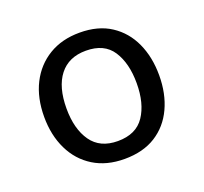

<svg xmlns="http://www.w3.org/2000/svg" viewBox="-95 -612 775 731"><g transform="rotate(-20 292.0 -246.5)"><path d="M293 8.8Q220.2 8.8 167.7 -23.7Q115.2 -56.2 87.2 -114Q59.1 -171.9 59.1 -246.1Q59.1 -323.2 88.1 -380.6Q117.2 -438 170.2 -470Q223.1 -502 294.9 -502Q370.1 -502 421.1 -468.5Q472.2 -435.1 498.5 -377.4Q524.9 -319.8 524.9 -246.1Q524.9 -171.9 498 -114Q471.2 -56.2 419.7 -23.7Q368.2 8.8 293 8.8ZM292 -64Q366.2 -64 400.1 -114.5Q434.1 -165 434.1 -247.1Q434.1 -328.1 401.1 -378.7Q368.2 -429.2 293.9 -429.2Q224.1 -429.2 187 -381.6Q149.9 -334 149.9 -247.1Q149.9 -164.1 185.1 -114Q220.2 -64 292 -64Z"/></g></svg>

Font: Kurinto Seri
Style: Regular
Weight: 400
Designer: Kurinto was developed by Clint Goss from a range of fonts that are compatible with the SIL Open Font License Version 1.1
Foundry: Clinton F. Goss
Version: Version 2.196; July 25, 2020